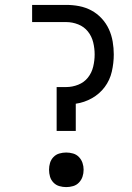

<svg xmlns="http://www.w3.org/2000/svg" viewBox="-20 -755 540 783"><path d="M211 -221V-400H250Q275 -400 299 -409.5Q323 -419 338.5 -438.5Q354 -458 360 -483Q366 -508 366 -533Q366 -558 360 -582.5Q354 -607 338.5 -626.5Q323 -646 299 -655.5Q275 -665 250 -665H111V-735H250Q277 -735 303 -730Q329 -725 352.5 -712.5Q376 -700 394.5 -680Q413 -660 424 -636Q435 -612 439.5 -585.5Q444 -559 444 -533Q444 -498 436 -463Q428 -428 407 -400Q386 -372 355 -354.5Q324 -337 289 -332V-221ZM250 8Q236 8 222 4Q208 0 198 -10.5Q188 -21 184 -34.5Q180 -48 180 -63Q180 -77 184 -90.5Q188 -104 198 -114.5Q208 -125 222 -129Q236 -133 250 -133Q264 -133 278 -129Q292 -125 302 -114.5Q312 -104 316.5 -90.5Q321 -77 321 -63Q321 -48 316.5 -34.5Q312 -21 302 -10.5Q292 0 278 4Q264 8 250 8Z"/></svg>

Font: Huly
Style: Regular
Weight: 400
Designer: Belleve Invis
Foundry: Belleve Invis
Version: Version 33.2.5; ttfautohint (v1.8.4)